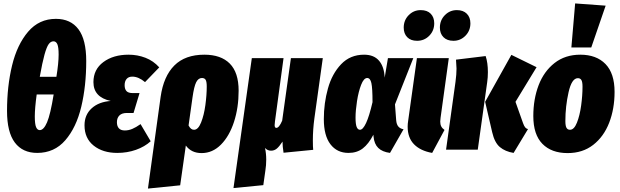

<svg xmlns="http://www.w3.org/2000/svg" viewBox="-20 -873 3615 1120"><path d="M483 -517Q483 -371 454 -250Q425 -129 361 -55Q297 19 197 19Q112 19 66.5 -41.5Q21 -102 21 -226Q21 -370 50.5 -491.5Q80 -613 144 -688Q208 -763 306 -763Q392 -763 437.5 -702.5Q483 -642 483 -517ZM212 -425H309Q322 -505 322 -555Q322 -598 314.5 -615Q307 -632 292 -632Q276 -632 264 -615.5Q252 -599 239.5 -554Q227 -509 212 -425ZM194 -322Q183 -241 183 -194Q183 -149 190.5 -131.5Q198 -114 212 -114Q235 -114 254.5 -159.5Q274 -205 293 -322Z M473 -142Q473 -203 514.5 -241Q556 -279 626 -284Q525 -306 525 -394Q525 -468 583 -511Q641 -554 730 -554Q782 -554 828.5 -536Q875 -518 909 -480L826 -394Q788 -426 752 -426Q730 -426 718.5 -412.5Q707 -399 707 -376Q707 -354 717.5 -342Q728 -330 755 -330H794L759 -214H720Q691 -214 676.5 -199.5Q662 -185 662 -160Q662 -137 673.5 -124.5Q685 -112 708 -112Q730 -112 751.5 -121Q773 -130 800 -149L859 -49Q824 -17 773 1Q722 19 664 19Q580 19 526.5 -23.5Q473 -66 473 -142Z M1372 -344Q1372 -245 1345 -162Q1318 -79 1269 -29.5Q1220 20 1156 20Q1096 20 1064 -24L1031 208L843 227L917 -308Q934 -428 997 -491Q1060 -554 1172 -554Q1269 -554 1320.5 -502Q1372 -450 1372 -344ZM1186 -368Q1186 -397 1179.5 -407.5Q1173 -418 1158 -418Q1137 -418 1124.5 -393.5Q1112 -369 1103 -305L1080 -141Q1087 -128 1094.5 -122Q1102 -116 1112 -116Q1136 -116 1153 -158.5Q1170 -201 1178 -260Q1186 -319 1186 -368Z M1805 -54Q1805 -14 1807 1L1634 18Q1628 -20 1628 -47Q1609 -18 1594.5 -6Q1580 6 1561 6Q1540 6 1526 -10Q1533 23 1533 58Q1533 91 1528 122L1516 207L1342 224L1449 -534H1634L1584 -165Q1582 -147 1582 -143Q1582 -127 1592 -127Q1608 -127 1626 -169L1677 -534H1863L1814 -183Q1805 -117 1805 -54Z M2224 -420 2243 -534H2391L2284 -264L2291 -172Q2293 -147 2304 -134.5Q2315 -122 2334 -119L2255 19Q2210 13 2186.5 -10Q2163 -33 2159 -76L2158 -87Q2130 -33 2096 -7Q2062 19 2013 19Q1946 19 1907.5 -31.5Q1869 -82 1869 -178Q1869 -271 1893 -357Q1917 -443 1970 -498.5Q2023 -554 2104 -554Q2161 -554 2191 -519Q2221 -484 2224 -420ZM2054 -187Q2054 -149 2060.5 -132.5Q2067 -116 2080 -116Q2097 -116 2115.5 -155.5Q2134 -195 2153 -277Q2153 -358 2146.5 -388Q2140 -418 2122 -418Q2102 -418 2086.5 -378Q2071 -338 2062.5 -283Q2054 -228 2054 -187Z M2550 -186Q2548 -170 2548 -164Q2548 -147 2554 -135.5Q2560 -124 2573 -115L2501 19Q2433 7 2395.5 -31Q2358 -69 2358 -134Q2358 -151 2361 -169L2412 -534H2598ZM2335 -712Q2335 -755 2364 -784.5Q2393 -814 2434 -814Q2472 -814 2492.5 -793Q2513 -772 2513 -737Q2513 -694 2484 -664.5Q2455 -635 2413 -635Q2376 -635 2355.5 -656Q2335 -677 2335 -712ZM2546 -712Q2546 -755 2575 -784.5Q2604 -814 2645 -814Q2682 -814 2703 -793Q2724 -772 2724 -737Q2724 -694 2695 -664.5Q2666 -635 2625 -635Q2588 -635 2567 -656Q2546 -677 2546 -712Z M2851 -102 2810 -279 2963 -553 3110 -481 2987 -279 3031 -155Q3037 -138 3043.5 -130Q3050 -122 3060 -120L2976 19Q2927 11 2896 -15Q2865 -41 2851 -102ZM2637 -395Q2643 -440 2643 -473Q2643 -483 2640 -525L2813 -546Q2826 -507 2826 -452Q2826 -421 2822 -394L2767 0H2582Z M3091 -196Q3091 -295 3122 -376Q3153 -457 3215 -505.5Q3277 -554 3365 -554Q3459 -554 3512 -499.5Q3565 -445 3565 -337Q3565 -238 3533.5 -157Q3502 -76 3440.5 -28Q3379 20 3291 20Q3197 20 3144 -34Q3091 -88 3091 -196ZM3378 -367Q3378 -395 3371.5 -406Q3365 -417 3351 -417Q3315 -417 3296.5 -334.5Q3278 -252 3278 -167Q3278 -139 3284.5 -127.5Q3291 -116 3305 -116Q3329 -116 3345.5 -157.5Q3362 -199 3370 -257.5Q3378 -316 3378 -367ZM3335 -853 3513 -840 3429 -596H3313Z"/></svg>

Font: Fira Sans Extra Condensed Black
Style: Italic
Weight: 900
Width: 3
Italic angle: -8°
Designer: Carrois Corporate & Edenspiekermann AG
Foundry: Carrois Corporate GbR & Edenspiekermann AG
Version: Version 4.203